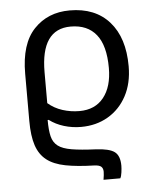

<svg xmlns="http://www.w3.org/2000/svg" viewBox="-55 -592 710 879"><g transform="rotate(-5 300.0 -153.0)"><path d="M385 240Q387 229 388 219Q389 209 389 203Q389 188 380.5 180Q372 172 349 171Q270 169 216.5 158.5Q163 148 131 123Q99 98 84.5 54.5Q70 11 70 -58V-275Q70 -412 133.5 -479Q197 -546 298 -546Q415 -546 480 -472.5Q545 -399 545 -268Q545 -190 514 -132Q483 -74 428.5 -42Q374 -10 304 -10Q264 -10 226 -21.5Q188 -33 159 -55H154Q154 -8 161 20.5Q168 49 189 65Q210 81 251.5 88Q293 95 362 98Q424 101 448 119Q472 137 472 183Q472 195 469.5 213.5Q467 232 462 240ZM303 -83Q375 -83 414.5 -132.5Q454 -182 454 -268Q454 -371 413.5 -421.5Q373 -472 296 -472Q159 -472 159 -274V-132Q188 -107 225.5 -95Q263 -83 303 -83Z"/></g></svg>

Font: Noto Sans
Style: Regular
Weight: 400
Designer: Monotype Design Team
Foundry: Monotype Imaging Inc.
Version: Version 2.007